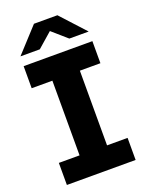

<svg xmlns="http://www.w3.org/2000/svg" viewBox="-165 -982 813 1063"><g transform="rotate(-20 241.5 -450.5)"><path d="M323 -570V-130H444V0H39V-130H161V-570H39V-700H444V-570ZM329 -757 242 -833 155 -757H41L173 -901H311L443 -757Z"/></g></svg>

Font: Montserrat Alternates
Style: Bold
Weight: 700
Designer: Julieta Ulanovsky
Foundry: Julieta Ulanovsky
Version: Version 7.200